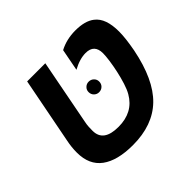

<svg xmlns="http://www.w3.org/2000/svg" viewBox="-149 -796 986 986"><g transform="rotate(-45 344.0 -303.0)"><path d="M299.8 9.8Q187.5 9.8 128.2 -33.9Q68.8 -77.6 68.8 -167Q68.8 -206.1 77.1 -246.1L147 -606H278.8L210 -249Q206.5 -232.4 205.8 -217.5Q205.1 -202.6 205.1 -189Q205.1 -148.9 232.2 -128.9Q259.3 -108.9 314 -108.9Q419.9 -108.9 467.8 -192.4Q480 -213.4 490.2 -245.8Q500.5 -278.3 508.3 -314Q516.1 -349.6 520.5 -381.6Q524.9 -413.6 524.9 -433.1Q524.9 -464.8 509.3 -481Q493.7 -497.1 461.9 -497.1Q440.9 -497.1 417.5 -490.2Q394 -483.4 368.2 -469.2L391.1 -588.9Q442.9 -616.2 506.8 -616.2Q576.7 -616.2 613.3 -587.4Q638.7 -567.9 650.4 -534.4Q662.1 -501 662.1 -453.1Q662.1 -406.2 647.9 -330.1Q612.8 -153.3 528.6 -71.8Q444.3 9.8 299.8 9.8ZM331.1 -344.2Q331.1 -359.9 342.3 -370.8Q353.5 -381.8 369.1 -381.8Q385.7 -381.8 397 -370.8Q408.2 -359.9 408.2 -344.2Q408.2 -327.1 397 -316.2Q385.7 -305.2 369.1 -305.2Q353.5 -305.2 342.3 -316.2Q331.1 -327.1 331.1 -344.2Z"/></g></svg>

Font: Arimo
Style: Italic
Weight: 400
Italic angle: -12°
Designer: Steve Matteson
Foundry: Monotype Imaging Inc.
Version: Version 1.33